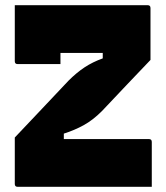

<svg xmlns="http://www.w3.org/2000/svg" viewBox="-20 -720 640 740"><path d="M213 -473H48Q37 -473 37 -484V-700H549Q560 -700 560 -689V-489Q515 -442 468 -392.5Q421 -343 373 -292Q338 -257 302.5 -237.5Q267 -218 226 -205V-184H554Q565 -184 565 -173V0H48Q37 0 37 -11V-190Q91 -247 143 -302Q195 -357 244 -409Q275 -440 306 -460.5Q337 -481 376 -495V-516H213Z"/></svg>

Font: Recursive Sn Lnr St Blk
Style: Regular
Weight: 900
Version: Version 1.079;hotconv 1.0.112;makeotfexe 2.5.65598; ttfautoh